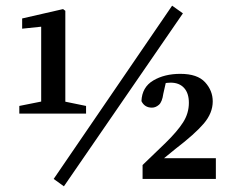

<svg xmlns="http://www.w3.org/2000/svg" viewBox="-20 -630 839 676"><path d="M205 26 169 0 586 -610 624 -583ZM58 -565 202 -598 210 -592V-230H125V-536L58 -529ZM205 -273 283 -257V-230H48V-257L128 -273ZM482 0V-49L563 -127Q604 -167 624.5 -199Q645 -231 645 -268Q645 -302 628 -320.5Q611 -339 581 -339Q568 -339 555 -336Q542 -333 525 -327L567 -353L555 -300Q551 -271 539.5 -261Q528 -251 515 -251Q489 -251 478 -274Q480 -323 519.5 -346.5Q559 -370 615 -370Q675 -370 702 -340.5Q729 -311 729 -273Q729 -232 697.5 -195Q666 -158 598 -106L522 -44L525 -73H740V0Z"/></svg>

Font: Lisu Bosa ExtraBold
Style: Regular
Weight: 800
Designer: David Morse, Annie Olsen, Victor Gaultney, Frank Grießhammer (Latin)
Foundry: SIL International
Version: Version 2.000